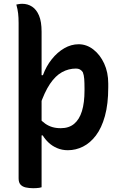

<svg xmlns="http://www.w3.org/2000/svg" viewBox="-20 -780 640 1011"><path d="M66 -756Q72 -757 76.5 -758Q81 -759 86.5 -759.5Q92 -760 97 -760Q126 -760 149 -745Q172 -730 185.5 -698Q199 -666 199 -613Q199 -552 199 -469.5Q199 -387 199 -295Q199 -203 199 -110.5Q199 -18 199 64Q199 146 199 206Q194 208 186.5 209Q179 210 171 210.5Q163 211 155 211Q133 211 115.5 207Q98 203 88 192Q78 181 78 159Q78 93 78 20Q78 -53 78 -129Q78 -205 78 -279Q78 -353 78 -422.5Q78 -492 78 -552.5Q78 -613 78 -659Q78 -687 75.5 -709Q73 -731 66 -756ZM394 -547Q436 -547 471.5 -519.5Q507 -492 528.5 -445.5Q550 -399 550 -340V-320Q550 -232 532.5 -169Q515 -106 485 -66.5Q455 -27 417 -8Q379 11 337 11Q307 11 281 0Q255 -11 236 -29Q217 -47 205 -67H185V-159Q201 -141 218 -129Q235 -117 255 -111Q275 -105 300 -105Q343 -105 370.5 -128Q398 -151 411.5 -195Q425 -239 425 -304V-314Q425 -344 423.5 -364.5Q422 -385 416 -400Q409 -410 400.5 -414.5Q392 -419 380 -419Q341 -419 306.5 -400Q272 -381 243 -338Q214 -295 189 -221V-384H206Q223 -431 252.5 -468Q282 -505 318.5 -526Q355 -547 394 -547Z"/></svg>

Font: Recursive Casual SemiBold
Style: Regular
Weight: 600
Version: Version 1.047